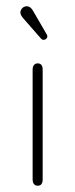

<svg xmlns="http://www.w3.org/2000/svg" viewBox="-20 -584 240 612"><path d="M84 -12Q84 -2 88.5 3Q93 8 100 8Q108 8 112 3Q116 -2 116 -12V-362Q116 -372 112 -377Q108 -382 100 -382Q93 -382 88.5 -377Q84 -372 84 -362ZM53 -527 109 -463Q111 -461 112.5 -459.5Q114 -458 115.5 -457.5Q117 -457 119 -457Q124 -457 127.5 -460.5Q131 -464 131 -468Q131 -472 128 -476L85 -550Q82 -555 79 -558Q76 -561 72.5 -562.5Q69 -564 65 -564Q57 -564 51 -558Q45 -552 45 -544Q45 -537 53 -527Z"/></svg>

Font: Beiruti ExtraLight
Style: Regular
Weight: 250
Designer: Arlette Boutros
Foundry: Boutros
Version: Version 1.41